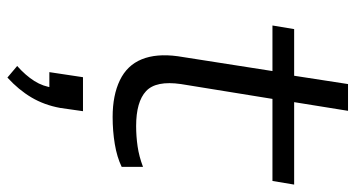

<svg xmlns="http://www.w3.org/2000/svg" viewBox="-246 -438 982 531"><g transform="rotate(90 245.5 -172.0)"><path d="M303 8Q243 8 201.5 -12Q160 -32 143.5 -72.5Q127 -113 135 -172L176 -434H50L60 -494H189L212 -643H286L262 -494H490L480 -434H253L212 -181Q202 -112 231.5 -84.5Q261 -57 328 -57Q356 -57 384 -61Q412 -65 441 -76V-17Q414 -4 378 2Q342 8 303 8ZM194 299 162 272Q188 249 203.5 224.5Q219 200 222 172L233 183H179L193 90H287L278 153Q270 197 249 232.5Q228 268 194 299Z"/></g></svg>

Font: Nunito Sans 7pt Expanded Light
Style: Italic
Weight: 300
Width: 7
Italic angle: -9°
Designer: Vernon Adams
Foundry: Vernon Adams
Version: Version 3.101;gftools[0.9.27]